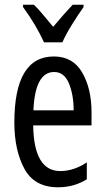

<svg xmlns="http://www.w3.org/2000/svg" viewBox="-20 -786 447 816"><path d="M209 -546Q41 -546 41 -265Q41 -148 83.5 -69Q126 10 227 10Q294 10 349 -24V-96Q294 -59 236 -59Q124 -59 121 -253H369V-309Q369 -409 329.5 -477.5Q290 -546 209 -546ZM210 -480Q253 -480 273 -431.5Q293 -383 293 -317H122Q129 -480 210 -480ZM335 -766H289Q265 -740 248 -721Q231 -702 206 -672Q184 -698 163 -723.5Q142 -749 124 -766H78V-756Q134 -679 167 -606H245Q260 -640 286.5 -682.5Q313 -725 335 -756Z"/></svg>

Font: Noto Sans Display Condensed
Style: Regular
Weight: 400
Width: 3
Designer: Monotype Design Team
Foundry: Monotype Imaging Inc.
Version: Version 1.900